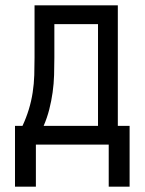

<svg xmlns="http://www.w3.org/2000/svg" viewBox="-20 -540 540 717"><path d="M36 157V-70H64Q78 -100 87.5 -131Q97 -162 102 -194.5Q107 -227 108 -259.5Q109 -292 109 -325V-520H420V-70H464V157H386V0H114V157ZM143 -70H346V-450H183V-325Q183 -293 182 -260Q181 -227 176.5 -195Q172 -163 164 -131.5Q156 -100 143 -70Z"/></svg>

Font: Iosevka
Style: Regular
Weight: 400
Monospace: yes
Designer: Belleve Invis
Foundry: Belleve Invis
Version: Version 33.2.3; ttfautohint (v1.8.4)